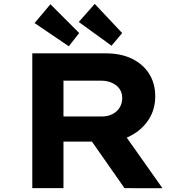

<svg xmlns="http://www.w3.org/2000/svg" viewBox="-20 -977 970 997"><path d="M147.7 0V-700H528.5Q608.3 -700 665.6 -671.9Q723 -643.7 754.5 -593.9Q786.1 -544 786.1 -476.7Q786.1 -408.9 752 -356.1Q717.8 -303.4 659.6 -272.6Q601.4 -241.8 528.9 -241.8H309.6V0ZM626.5 0 405.5 -316 582.7 -341 823.7 0.4ZM309.6 -372.2H510.5Q539.2 -372.2 563.2 -384.1Q587.2 -396 600.9 -417.8Q614.7 -439.5 614.7 -467.5Q614.7 -495.5 600.5 -515.8Q586.3 -536.1 560.9 -547.1Q535.5 -558.1 505.4 -558.1H309.6ZM559.2 -739.6 389 -862.9 471.9 -956.7 614.4 -805.4ZM337.2 -736.7 159.6 -857.2 241.9 -955 391.3 -805.4Z"/></svg>

Font: Lexend Peta
Style: Regular
Weight: 400
Designer: Bonnie Shaver-Troup, Thomas Jockin
Foundry: Lexend
Version: Version 1.007